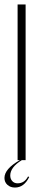

<svg xmlns="http://www.w3.org/2000/svg" viewBox="-28 -719 186 862"><path d="M51 -699H87V0H70Q18 32 18 69Q18 84 27 94Q36 104 51 104Q82 104 98 73L103 76Q80 123 39 123Q19 123 5.5 111Q-8 99 -8 80Q-8 39 61 0H51Z"/></svg>

Font: Moniqa ExtLt Narrow Display
Style: Regular
Weight: 200
Width: 4
Designer: Rajesh Rajput
Foundry: Rajesh Rajput
Version: Version 1.000